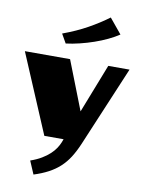

<svg xmlns="http://www.w3.org/2000/svg" viewBox="-106 -846 864 1160"><g transform="rotate(10 325.5 -266.0)"><path d="M204.6 -627.9Q288.6 -658.7 354.7 -695.6Q420.9 -732.4 477.5 -774.4L552.7 -683.1Q524.4 -664.1 486.6 -646Q448.7 -627.9 406.5 -613.3Q364.3 -598.6 320.3 -587.9Q276.4 -577.1 236.3 -572.3ZM1.5 -483.9H278.8L396 -184.1L513.2 -483.9H643.6L435.5 9.8Q415.5 56.6 392.6 92.8Q369.6 128.9 339.6 156.5Q309.6 184.1 271 204.6Q232.4 225.1 182.1 241.2L147.9 161.1Q187 147.5 215.8 130.1Q244.6 112.8 264.6 94Q284.7 75.2 297.1 56.2Q309.6 37.1 316.4 20L324.2 -0.5H206.1Z"/></g></svg>

Font: Poller One
Style: Regular
Weight: 400
Designer: Yvonne Schttler
Foundry: Yvonne Schttler
Version: Version 1.002